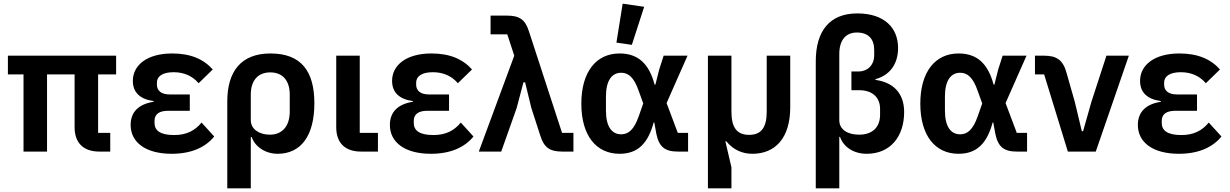

<svg xmlns="http://www.w3.org/2000/svg" viewBox="-20 -825 6692 1045"><path d="M514 -420H612V-522H23V-420H108V0H236V-420H386V-133C386 -48 433 0 521 0H580V-102H514Z M1077 -158C1041 -114 995 -90 928 -90C853 -90 821 -114 821 -156V-167C821 -204 847 -222 895 -222H1013V-311H904C859 -311 834 -330 834 -365V-375C834 -408 862 -432 925 -432C983 -432 1029 -410 1061 -372L1138 -447C1088 -503 1018 -534 917 -534C780 -534 703 -470 703 -385C703 -323 741 -285 816 -275V-271C738 -259 691 -218 691 -145C691 -50 773 12 914 12C1020 12 1097 -22 1146 -82Z M1217 200H1345V-79H1350C1368 -26 1425 12 1491 12C1618 12 1691 -86 1691 -263C1691 -438 1619 -534 1452 -534C1292 -534 1217 -436 1217 -273ZM1449 -92C1392 -92 1345 -121 1345 -171V-310C1345 -387 1384 -431 1451 -431C1518 -431 1557 -387 1557 -310V-218C1557 -136 1514 -92 1449 -92Z M2037 -102H1938V-522H1810V-133C1810 -48 1857 0 1945 0H2037Z M2488 -158C2452 -114 2406 -90 2339 -90C2264 -90 2232 -114 2232 -156V-167C2232 -204 2258 -222 2306 -222H2424V-311H2315C2270 -311 2245 -330 2245 -365V-375C2245 -408 2273 -432 2336 -432C2394 -432 2440 -410 2472 -372L2549 -447C2499 -503 2429 -534 2328 -534C2191 -534 2114 -470 2114 -385C2114 -323 2152 -285 2227 -275V-271C2149 -259 2102 -218 2102 -145C2102 -50 2184 12 2325 12C2431 12 2508 -22 2557 -82Z M2779 -522 2586 0H2708L2792 -237L2829 -377H2838L2872 -237L2921 -86C2941 -23 2971 0 3040 0H3101V-102H3039L2859 -654C2839 -717 2809 -740 2740 -740H2650V-638H2741Z M3486 -788 3369 -805 3335 -593 3419 -581ZM3725 -102H3669L3608 -264L3722 -522H3592L3568 -447L3547 -364H3543C3512 -480 3452 -534 3352 -534C3225 -534 3144 -434 3144 -261C3144 -87 3225 12 3352 12C3453 12 3507 -46 3538 -159H3541L3552 -98C3567 -25 3599 0 3670 0H3725ZM3361 -94C3311 -94 3278 -134 3278 -223V-300C3278 -388 3311 -429 3361 -429C3401 -429 3431 -403 3456 -331L3481 -262L3456 -191C3431 -120 3401 -94 3361 -94Z M3833 200H3961V86L3928 -56H3933C3972 -8 4022 12 4075 12C4198 12 4281 -72 4281 -241V-522H4153V-217C4153 -132 4124 -91 4057 -91C3990 -91 3961 -132 3961 -217V-522H3833Z M4420 200H4548V-80H4552C4571 -25 4626 12 4697 12C4828 12 4901 -84 4901 -215C4901 -323 4836 -378 4745 -390V-394C4818 -414 4868 -471 4868 -564C4868 -671 4796 -752 4646 -752C4496 -752 4420 -657 4420 -491ZM4614 -334H4657C4727 -334 4770 -296 4770 -232V-201C4770 -131 4727 -92 4656 -92C4593 -92 4548 -120 4548 -171V-530C4548 -608 4584 -648 4644 -648C4709 -648 4738 -610 4738 -553V-525C4738 -472 4704 -436 4651 -436H4614Z M5570 -102H5514L5453 -264L5567 -522H5437L5413 -447L5392 -364H5388C5357 -480 5297 -534 5197 -534C5070 -534 4989 -434 4989 -261C4989 -87 5070 12 5197 12C5298 12 5352 -46 5383 -159H5386L5397 -98C5412 -25 5444 0 5515 0H5570ZM5206 -94C5156 -94 5123 -134 5123 -223V-300C5123 -388 5156 -429 5206 -429C5246 -429 5276 -403 5301 -331L5326 -262L5301 -191C5276 -120 5246 -94 5206 -94Z M5944 0 6124 -522H6002L5920 -270L5875 -111H5868L5830 -270L5785 -428C5766 -499 5730 -522 5663 -522H5613V-420H5663L5792 0Z M6559 -158C6523 -114 6477 -90 6410 -90C6335 -90 6303 -114 6303 -156V-167C6303 -204 6329 -222 6377 -222H6495V-311H6386C6341 -311 6316 -330 6316 -365V-375C6316 -408 6344 -432 6407 -432C6465 -432 6511 -410 6543 -372L6620 -447C6570 -503 6500 -534 6399 -534C6262 -534 6185 -470 6185 -385C6185 -323 6223 -285 6298 -275V-271C6220 -259 6173 -218 6173 -145C6173 -50 6255 12 6396 12C6502 12 6579 -22 6628 -82Z"/></svg>

Font: Braiins Sans SemiBold
Style: Regular
Weight: 600
Designer: Mike Abbink, Paul van der Laan, Pieter van Rosmalen, Jiri Chlebus, Lubos Buracinsky
Foundry: Bold Monday, Sudetype
Version: Version 1.000;hotconv 1.0.109;makeotfexe 2.5.65596